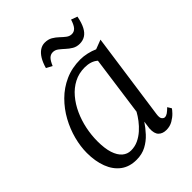

<svg xmlns="http://www.w3.org/2000/svg" viewBox="-216 -864 988 988"><g transform="rotate(-45 278.0 -370.5)"><path d="M432 -84Q428.5 -59.5 435.8 -50.8Q443 -42 451 -42Q461 -42 471.5 -49.2Q482 -56.5 496 -70.5L509 -49.5Q505.5 -43 492 -28.8Q478.5 -14.5 457.5 -2.2Q436.5 10 410.5 10Q383.5 10 367.8 -5.5Q352 -21 354 -57.5L360 -101Q342 -74 318.5 -48.5Q295 -23 264.2 -6.5Q233.5 10 193.5 10Q142 10 107.2 -16.2Q72.5 -42.5 54.8 -89Q37 -135.5 37 -196Q37 -242.5 50.2 -293.2Q63.5 -344 89.5 -391.5Q115.5 -439 153.8 -477.2Q192 -515.5 242.2 -538Q292.5 -560.5 354 -560.5Q376 -560.5 401.8 -554.8Q427.5 -549 448 -539.5L499 -559ZM413 -491.5Q399 -504 380.5 -509.8Q362 -515.5 340.5 -515.5Q297.5 -515.5 262.5 -497.2Q227.5 -479 200.5 -447.2Q173.5 -415.5 155 -374.8Q136.5 -334 127.2 -289Q118 -244 118 -200Q118 -148 129.2 -113.2Q140.5 -78.5 160.8 -61.2Q181 -44 207 -44Q235.5 -44 259.8 -55.5Q284 -67 304.5 -85.2Q325 -103.5 341 -124.5Q357 -145.5 368 -165.5ZM197 -654Q206 -686 219.2 -707.5Q232.5 -729 249.2 -740Q266 -751 285 -751Q309.5 -751 327 -740.8Q344.5 -730.5 358.5 -717Q372.5 -703.5 386 -693.2Q399.5 -683 415.5 -683Q431.5 -683 443.2 -695.2Q455 -707.5 465 -739L499 -726.5Q491.5 -688 479 -664.2Q466.5 -640.5 449 -629.8Q431.5 -619 409 -619Q386.5 -619 369.2 -629.2Q352 -639.5 337.8 -652.8Q323.5 -666 309.8 -676.5Q296 -687 280 -687Q264 -687 252.2 -675.8Q240.5 -664.5 229 -637Z"/></g></svg>

Font: Merriweather 36pt Light
Style: Italic
Weight: 300
Italic angle: -7.8°
Version: Version 2.101